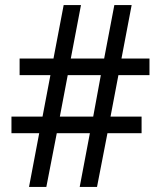

<svg xmlns="http://www.w3.org/2000/svg" viewBox="-20 -800 631 754"><path d="M94 -66H162L203 -277H333L293 -66H361L402 -277H536V-342H414L445 -505H567V-570H457L497 -780H429L389 -570H258L298 -780H230L190 -570H57V-505H178L147 -342H25V-277H134ZM215 -342 246 -505H376L346 -342Z"/></svg>

Font: Noto Sans Malayalam UI SemiCondensed
Style: Regular
Weight: 400
Width: 4
Designer: Jelle Bosma - Monotype Design Team
Foundry: Monotype Imaging Inc.
Version: Version 2.104